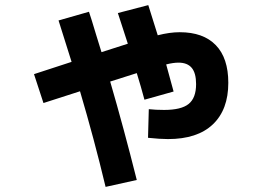

<svg xmlns="http://www.w3.org/2000/svg" viewBox="-20 -661 1040 751"><path d="M559 -122 562 -234Q589 -231 622 -231Q689 -231 718 -254.5Q747 -278 747 -332Q747 -375 730 -395.5Q713 -416 678 -416Q658 -416 630 -409L659 -303L545 -271Q532 -320 515 -375L411 -342Q464 -160 515 43L393 70Q348 -118 293 -304L150 -258L113 -371L260 -419L209 -581L328 -615L339 -581Q346 -556 356 -525Q366 -494 377 -457L480 -490L441 -610L560 -641L597 -523Q644 -535 683 -535Q775 -535 824 -484.5Q873 -434 873 -337Q873 -232 812.5 -174.5Q752 -117 637 -117Q606 -117 559 -122Z"/></svg>

Font: Enso
Style: Bold
Weight: 700
Designer: Coji Morishita
Foundry: UNDERFOREST DESIGN
Version: Version 1.000